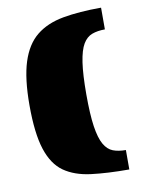

<svg xmlns="http://www.w3.org/2000/svg" viewBox="-75 -589 557 740"><g transform="rotate(-10 203.5 -218.5)"><path d="M372 -450Q343 -450 321.5 -442Q300 -434 286 -410.5Q272 -387 265 -340Q258 -293 258 -215Q258 -137 265 -90Q272 -43 286 -18.5Q300 6 321 14Q342 22 371 22V98Q285 98 222 90Q159 82 117.5 53Q76 24 55.5 -39Q35 -102 35 -212Q35 -317 55.5 -381Q76 -445 117.5 -478.5Q159 -512 222.5 -523.5Q286 -535 372 -535Z"/></g></svg>

Font: Genos Thin Black
Style: Regular
Weight: 900
Version: Version 1.010